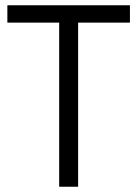

<svg xmlns="http://www.w3.org/2000/svg" viewBox="-20 -710 522 730"><path d="M474 -624H277V0H205V-624H8V-690H474Z"/></svg>

Font: D-DIN
Style: Regular
Weight: 400
Designer: Charles Nix
Foundry: Datto Inc.
Version: Version 1.00